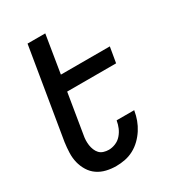

<svg xmlns="http://www.w3.org/2000/svg" viewBox="-180 -838 859 948"><g transform="rotate(-30 250.0 -363.5)"><path d="M203 8Q174 8 147 1.5Q120 -5 98 -20Q76 -35 61.5 -58.5Q47 -82 40.5 -108.5Q34 -135 35 -164Q36 -193 40 -222L125 -735H226L191 -520H470L455 -432H176L139 -207Q136 -192 135.5 -177.5Q135 -163 137 -149Q139 -135 144.5 -121.5Q150 -108 159 -98.5Q168 -89 182 -84.5Q196 -80 211 -80Q230 -80 249.5 -88Q269 -96 283 -112Q297 -128 305 -147Q313 -166 316 -185L317 -187H417L416 -184Q412 -159 403 -134.5Q394 -110 379.5 -87.5Q365 -65 345.5 -46Q326 -27 302.5 -14.5Q279 -2 253.5 3Q228 8 203 8Z"/></g></svg>

Font: Iosevka Term Curly Semibold
Style: Italic
Weight: 600
Italic angle: -9°
Designer: Belleve Invis
Foundry: Belleve Invis
Version: Version 32.3.0